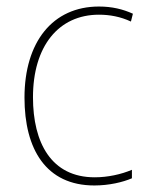

<svg xmlns="http://www.w3.org/2000/svg" viewBox="-20 -558 454 588"><path d="M269 10C314 10 356 0 384 -12V-38C351 -24 310 -15 270 -15C137 -15 81 -121 81 -260C81 -416 159 -513 283 -513C316 -513 349 -507 381 -492L387 -516C356 -530 323 -538 283 -538C141 -538 55 -429 55 -259C55 -101 121 10 269 10Z"/></svg>

Font: Noto Sans Gujarati SemiCondensed Thin
Style: Regular
Weight: 100
Width: 4
Designer: Jelle Bosma - Monotype Design Team, Universal Thirst
Foundry: Monotype Imaging Inc.
Version: Version 2.106